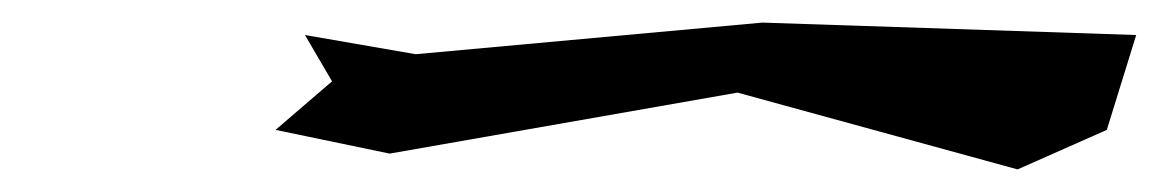

<svg xmlns="http://www.w3.org/2000/svg" viewBox="-20 -547 1026 170"><path d="M224 -432 325 -411 633 -465 881 -397 960 -432 986 -516 655 -527 348 -499 250 -516 274 -475Z"/></svg>

Font: bitstorm
Style: ultextobl
Weight: 400
Version: Version 0.2